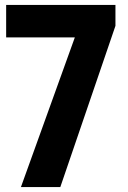

<svg xmlns="http://www.w3.org/2000/svg" viewBox="-20 -760 518 780"><path d="M65 0 284 -608H5V-740H449V-655L225 0Z"/></svg>

Font: Encode Sans SmCnd
Style: Bold
Weight: 700
Width: 4
Designer: Multiple Designers
Foundry: Impallari Type
Version: Version 3.002; ttfautohint (v1.8.3) -l 8 -r 50 -G 200 -x 14 